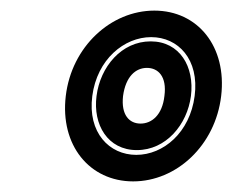

<svg xmlns="http://www.w3.org/2000/svg" viewBox="-20 -730 438 362"><path d="M237 -438C186 -438 145 -480 154 -549C163 -618 214 -660 265 -660C316 -660 356 -618 347 -549C338 -480 288 -438 237 -438ZM231 -388C313 -388 386 -456 397 -549C408 -642 353 -710 271 -710C189 -710 115 -642 104 -549C93 -456 149 -388 231 -388ZM238 -447C293 -447 333 -495 340 -549C347 -604 319 -652 264 -652C209 -652 169 -604 162 -549C155 -495 183 -447 238 -447ZM245 -497C224 -497 208 -513 212 -549C217 -586 236 -602 257 -602C278 -602 295 -586 290 -549C286 -513 266 -497 245 -497Z"/></svg>

Font: Falling Sky
Style: CondOuObl
Weight: 400
Designer: Paul D. Hunt
Foundry: Adobe Systems Incorporated
Version: Version 1.02